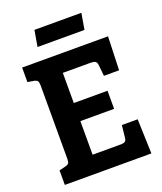

<svg xmlns="http://www.w3.org/2000/svg" viewBox="-161 -1003 936 1107"><g transform="rotate(-20 307.0 -450.0)"><path d="M574 0H43V-89L79 -98Q97 -102 102.5 -109.5Q108 -117 108 -136V-585Q108 -606 102.5 -614Q97 -622 79 -625L43 -631V-720H570L563 -514H470L463 -582Q461 -599 452.5 -605Q444 -611 425 -611H253V-426H460V-315H253V-109H424Q444 -109 452.5 -115Q461 -121 462 -138L470 -212H567ZM184 -900H472L455 -801H167Z"/></g></svg>

Font: Enriqueta
Style: Bold
Weight: 700
Designer: Viviana Monsalve, Gustavo Ibarra
Foundry: 72Puntos
Version: Version 2.000